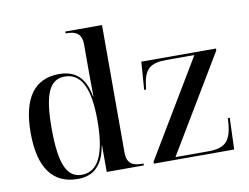

<svg xmlns="http://www.w3.org/2000/svg" viewBox="-81 -876 1303 1003"><g transform="rotate(-10 570.0 -375.0)"><path d="M255 10C338 10 390 -37 407 -140H409V0H606V-10H597C546 -10 518 -28 518 -84V-760H323V-750H329C379 -750 408 -732 408 -677V-580C408 -545 408 -475 409 -401H407C390 -500 339 -547 252 -547C122 -547 53 -455 53 -269C53 -83 123 10 255 10ZM659 0H1085L1091 -167H1081L1079 -139C1071 -46 1039 -14 950 -14H776L1083 -526V-536H687L676 -388H686L689 -408C699 -494 731 -522 817 -522H966L659 -10ZM279 -8C199 -8 165 -86 165 -274C165 -454 198 -529 279 -529C368 -529 408 -442 408 -273C408 -94 365 -8 279 -8Z"/></g></svg>

Font: Noto Serif Display Medium
Style: Regular
Weight: 500
Designer: Monotype Design Team
Foundry: Monotype Imaging Inc.
Version: Version 2.009